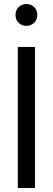

<svg xmlns="http://www.w3.org/2000/svg" viewBox="-20 -942 265 962"><path d="M69.3 0H155.3V-707H69.3ZM112.3 -812.5C143.6 -812.5 167 -835.9 167 -867.2C167 -898.4 143.6 -921.9 112.3 -921.9C81.1 -921.9 57.6 -898.4 57.6 -867.2C57.6 -835.9 81.1 -812.5 112.3 -812.5Z"/></svg>

Font: Wanted Sans
Style: Regular
Weight: 400
Designer: Original Design by Kil Hyung-jin and Kang Hanbin, Wanted Lab, Inc; Hangeul from Source Han Sans by Jang Soo-young and Ka
Foundry: Wanted Lab, Inc.
Version: Version 1.001;Glyphs 3.2 (3227)